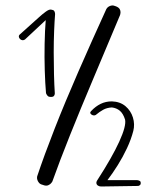

<svg xmlns="http://www.w3.org/2000/svg" viewBox="-20 -678 578 697"><path d="M135 -7Q126 -9 121.5 -14.5Q117 -20 115.5 -25.5Q114 -31 114.5 -34.5Q115 -38 115 -38Q140 -113 178 -210Q216 -307 264.5 -418Q313 -529 366 -645Q366 -645 368 -648Q370 -651 374.5 -654Q379 -657 385.5 -658Q392 -659 401 -655Q411 -651 414.5 -645Q418 -639 417.5 -632.5Q417 -626 415.5 -622.5Q414 -619 414 -619Q365 -502 318.5 -392Q272 -282 234 -187Q196 -92 170 -19Q170 -19 166.5 -14Q163 -9 155 -5.5Q147 -2 135 -7ZM165 -326Q157 -326 153.5 -329.5Q150 -333 148.5 -336.5Q147 -340 147 -340Q144 -374 142.5 -422Q141 -470 142 -519Q143 -568 146 -605L71 -535Q71 -535 68.5 -533.5Q66 -532 62 -532Q58 -532 53 -536Q49 -540 48.5 -544Q48 -548 49.5 -550Q51 -552 51 -552L120 -614Q133 -626 146 -635.5Q159 -645 166 -643Q174 -642 176.5 -638.5Q179 -635 179.5 -631Q180 -627 180 -627Q178 -602 176.5 -565.5Q175 -529 175 -488Q175 -447 176 -408Q177 -369 179 -339Q179 -339 178.5 -335.5Q178 -332 175 -329Q172 -326 165 -326ZM347 -1Q341 -1 336 -4Q331 -7 330 -12.5Q329 -18 334 -25Q387 -107 413 -164Q439 -221 434 -244Q427 -266 415 -276Q403 -286 386 -288Q368 -287 354.5 -279.5Q341 -272 328 -261Q328 -261 326 -260Q324 -259 320.5 -259Q317 -259 312 -262Q309 -265 308 -266.5Q307 -268 308 -270.5Q309 -273 311 -275Q327 -292 345.5 -301Q364 -310 386 -310Q416 -309 435.5 -292.5Q455 -276 462.5 -251.5Q470 -227 464 -203Q456 -172 441 -140Q426 -108 407.5 -78.5Q389 -49 370 -24H478Q478 -24 481 -23.5Q484 -23 487.5 -21Q491 -19 491 -14Q491 -9 489 -7Q487 -5 484.5 -4Q482 -3 482 -3Z"/></svg>

Font: Sour Gummy Black ExtraLight
Style: Regular
Weight: 250
Version: Version 1.000